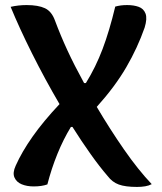

<svg xmlns="http://www.w3.org/2000/svg" viewBox="-20 -727 640 758"><path d="M113 9Q86 9 65.5 0.5Q45 -8 37 -26.5Q29 -45 42 -73Q66 -127 108.5 -187.5Q151 -248 215 -316Q157 -415 106.5 -516Q56 -617 22 -700Q53 -707 85 -707Q131 -707 157.5 -694.5Q184 -682 197 -646Q219 -587 246 -528.5Q273 -470 312 -399H319Q358 -462 385 -533.5Q412 -605 435 -701Q446 -704 457 -705.5Q468 -707 482 -707Q508 -707 527.5 -700Q547 -693 554.5 -673.5Q562 -654 551 -618Q523 -538 478.5 -461.5Q434 -385 362 -305Q414 -217 469.5 -137Q525 -57 579 0Q568 6 553 8.5Q538 11 521 11Q475 11 449 1.5Q423 -8 405 -32Q373 -69 337.5 -119Q302 -169 266 -226H260Q230 -177 206.5 -119Q183 -61 167 1Q145 9 113 9Z"/></svg>

Font: Recursive Mn Csl St SmB
Style: Regular
Weight: 600
Monospace: yes
Version: Version 1.079;hotconv 1.0.112;makeotfexe 2.5.65598; ttfautoh